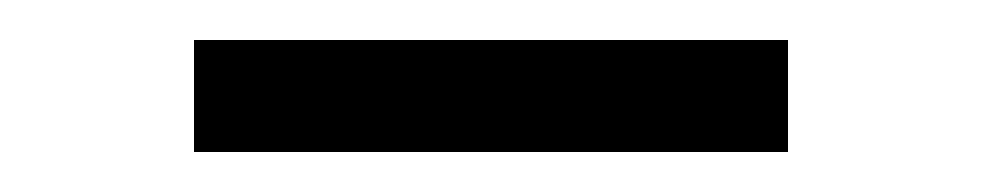

<svg xmlns="http://www.w3.org/2000/svg" viewBox="-20 -354 491 96"><path d="M77 -334H374V-278H77Z"/></svg>

Font: Bellota Text
Style: Regular
Weight: 400
Designer: Kemie Guaida
Foundry: Kemie Guaida
Version: Version 4.001